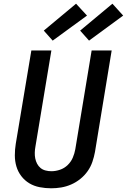

<svg xmlns="http://www.w3.org/2000/svg" viewBox="-20 -1007 684 1035"><path d="M256 8Q224 8 193.5 2Q163 -4 138 -19Q113 -34 95 -57.5Q77 -81 68.5 -109.5Q60 -138 60 -169.5Q60 -201 65 -232L149 -735H257L171 -217Q168 -201 167.5 -184.5Q167 -168 170 -153Q173 -138 180 -124.5Q187 -111 198.5 -101.5Q210 -92 225.5 -88Q241 -84 257 -84Q280 -84 303.5 -92Q327 -100 345 -117.5Q363 -135 372.5 -157.5Q382 -180 386 -203L474 -735H582L492 -188Q487 -161 478 -134.5Q469 -108 452.5 -84.5Q436 -61 413 -42.5Q390 -24 363.5 -12.5Q337 -1 310 3.5Q283 8 256 8ZM460 -788 412 -842 586 -987 644 -923ZM264 -788 216 -842 390 -987 449 -923Z"/></svg>

Font: Iosevka SS04 Semibold Extended
Style: Italic
Weight: 600
Width: 7
Italic angle: -9°
Monospace: yes
Designer: Belleve Invis
Foundry: Belleve Invis
Version: Version 19.0.0; ttfautohint (v1.8.4)